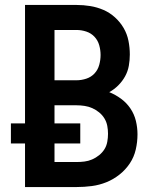

<svg xmlns="http://www.w3.org/2000/svg" viewBox="-20 -755 640 775"><path d="M289 0H81V-176H24V-257H81V-735H289Q317 -735 344.5 -730.5Q372 -726 397.5 -715Q423 -704 444 -685Q465 -666 479 -642Q493 -618 498.5 -590.5Q504 -563 504 -535Q504 -512 500 -489.5Q496 -467 485 -447Q474 -427 457.5 -410.5Q441 -394 421 -383Q446 -373 468.5 -356.5Q491 -340 506.5 -317Q522 -294 528.5 -267Q535 -240 535 -213Q535 -182 528 -151.5Q521 -121 504 -95.5Q487 -70 462.5 -50.5Q438 -31 409.5 -19.5Q381 -8 350.5 -4Q320 0 289 0ZM200 -431H289Q309 -431 328.5 -437.5Q348 -444 361.5 -458.5Q375 -473 380.5 -493Q386 -513 386 -533Q386 -553 380.5 -572.5Q375 -592 361.5 -606.5Q348 -621 328.5 -627.5Q309 -634 289 -634H200ZM200 -101H289Q305 -101 321 -103Q337 -105 352 -111.5Q367 -118 380 -128.5Q393 -139 401.5 -152.5Q410 -166 413 -182.5Q416 -199 416 -215Q416 -231 413 -247Q410 -263 401.5 -277Q393 -291 380 -301.5Q367 -312 352.5 -318.5Q338 -325 321.5 -327.5Q305 -330 289 -330H200V-257H304V-176H200Z"/></svg>

Font: Iosevka Extended
Style: Bold
Weight: 700
Width: 7
Monospace: yes
Designer: Belleve Invis
Foundry: Belleve Invis
Version: Version 32.5.0; ttfautohint (v1.8.4)